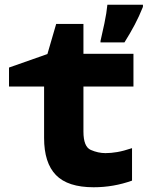

<svg xmlns="http://www.w3.org/2000/svg" viewBox="-20 -780 640 810"><path d="M375 10Q459 10 537 -18V-155Q501 -143 474.5 -138.5Q448 -134 425 -134Q394 -134 363 -147.5Q332 -161 332 -225V-415H543V-553H332V-679H217L180 -552L18 -495V-415H166V-198Q166 -93 216 -41.5Q266 10 375 10ZM404 -601H505Q530 -641 548.5 -676Q567 -711 583 -751V-760H433Q430 -727 420.5 -681.5Q411 -636 404 -607Z"/></svg>

Font: Noto Sans Mono Extra
Style: Regular
Weight: 800
Designer: Monotype Design Team
Foundry: Monotype Imaging Inc.
Version: Version 1.900